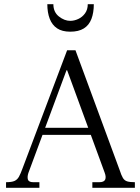

<svg xmlns="http://www.w3.org/2000/svg" viewBox="-20 -901 672 921"><path d="M9 0V-27Q36 -27 49.5 -33Q63 -39 71 -53.5Q79 -68 88 -93L302 -660H342L554 -85Q562 -60 569.5 -47.5Q577 -35 590 -31Q603 -27 627 -27V0H423V-27H456Q479 -27 484.5 -39.5Q490 -52 482 -73L302 -564H299L116 -71Q110 -52 114 -39.5Q118 -27 140 -27H169V0ZM178 -254 190 -288H412L424 -254ZM317 -749Q278 -749 254 -765Q230 -781 218.5 -811Q207 -841 207 -881H236Q236 -843 262.5 -822Q289 -801 317 -801Q336 -801 355.5 -810Q375 -819 388 -837Q401 -855 401 -881H430Q430 -840 418.5 -810Q407 -780 382 -764.5Q357 -749 317 -749Z"/></svg>

Font: Frank Ruhl Libre Light
Style: Regular
Weight: 300
Designer: Yanek Iontef
Foundry: Fontef
Version: Version 6.003;gftools[0.9.30]